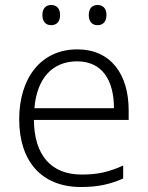

<svg xmlns="http://www.w3.org/2000/svg" viewBox="-20 -740 592 770"><path d="M150 -680C150 -654 163 -639 185 -639C208 -639 221 -654 221 -680C221 -705 208 -720 185 -720C163 -720 150 -705 150 -680ZM336 -680C336 -654 349 -639 371 -639C394 -639 407 -654 407 -680C407 -705 394 -720 371 -720C349 -720 336 -705 336 -680ZM290 -542C142 -542 57 -424 57 -262C57 -95 145 10 305 10C373 10 421 -1 474 -24V-76C415 -50 373 -40 307 -40C185 -40 117 -118 116 -259H496V-298C496 -440 426 -542 290 -542ZM289 -494C390 -494 437 -418 437 -306H118C128 -427 191 -494 289 -494Z"/></svg>

Font: Noto Sans Telugu Light
Style: Regular
Weight: 300
Designer: Jelle Bosma - Monotype Design Team
Foundry: Monotype Imaging Inc.
Version: Version 2.005